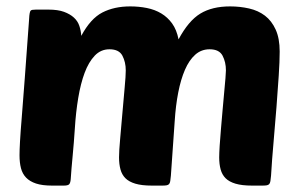

<svg xmlns="http://www.w3.org/2000/svg" viewBox="-20 -580 942 600"><path d="M214 -180Q211 -134 207 -92.5Q203 -51 201 -20Q200 -8 196 -4Q192 0 179 0H143Q112 0 92.5 -6.5Q73 -13 61.5 -25Q50 -37 45.5 -54.5Q41 -72 41 -95Q41 -110 42.5 -137.5Q44 -165 48 -213.5Q52 -262 57.5 -336.5Q63 -411 71 -521Q72 -543 76 -547Q79 -550 92 -550H131Q161 -550 180 -543Q199 -536 211 -525Q223 -514 228 -499Q233 -484 234 -468Q263 -522 300 -541Q337 -560 387 -560Q414 -560 439 -555Q464 -550 484 -538Q504 -526 518 -506.5Q532 -487 538 -457Q569 -515 606 -537.5Q643 -560 699 -560Q730 -560 758.5 -553.5Q787 -547 808 -531Q829 -515 841.5 -487.5Q854 -460 854 -419Q854 -388 851 -343Q848 -298 844 -245.5Q840 -193 835 -137.5Q830 -82 827 -31Q826 -20 825 -14Q824 -8 821.5 -5Q819 -2 814 -1Q809 0 800 0H768Q736 0 716 -6Q696 -12 685 -23Q674 -34 669.5 -50.5Q665 -67 665 -88Q665 -101 666.5 -125Q668 -149 670.5 -177Q673 -205 675.5 -235Q678 -265 680.5 -290.5Q683 -316 684.5 -335Q686 -354 686 -360Q686 -386 675.5 -406Q665 -426 635 -426Q609 -426 590 -409Q571 -392 558 -362Q545 -332 537 -291Q529 -250 526 -202Q524 -171 521 -131Q518 -91 514 -31Q513 -20 512 -14Q511 -8 508.5 -5Q506 -2 501 -1Q496 0 487 0H455Q423 0 403 -6Q383 -12 372 -23Q361 -34 356.5 -50.5Q352 -67 352 -88Q352 -108 355.5 -146.5Q359 -185 362.5 -226.5Q366 -268 369.5 -305.5Q373 -343 373 -360Q373 -386 362.5 -406Q352 -426 322 -426Q295 -426 276 -406Q257 -386 244.5 -352.5Q232 -319 224.5 -274Q217 -229 214 -180Z"/></svg>

Font: PoetsenOne
Style: Regular
Weight: 400
Designer: Rodrigo Fuenzalida, Pablo Impallari
Foundry: Pablo Impallari, Rodrigo Fuenzalida
Version: Version 1.000; ttfautohint (v0.8) -G 200 -r 50